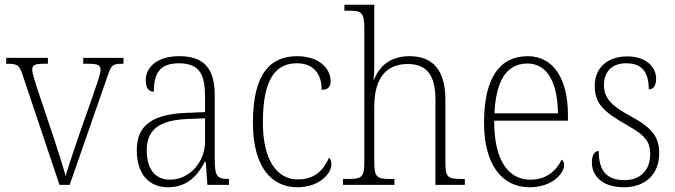

<svg xmlns="http://www.w3.org/2000/svg" viewBox="-20 -780 2847 810"><path d="M76 -462 231 0H274L433 -457C450 -507 455 -511 497 -511H501V-536H331V-511H355C395 -511 404 -504 404 -485C404 -467 391 -433 370 -371L313 -209C283 -122 264 -63 257 -37C247 -74 223 -150 204 -207L137 -407C128 -435 116 -471 116 -486C116 -504 125 -511 163 -511H182V-536H6V-511C55 -511 61 -507 76 -462Z M689 10C775 10 817 -46 844 -97H848L855 0H946V-25H942C895 -25 886 -38 886 -109V-377C886 -489 842 -543 737 -543C638 -543 595 -493 595 -442C595 -409 607 -393 629 -393C629 -470 653 -513 735 -513C826 -513 845 -460 845 -371V-307L769 -304C624 -299 557 -252 557 -147C557 -40 613 10 689 10ZM697 -22C628 -22 599 -76 599 -145C599 -225 641 -273 772 -278L845 -281V-181C845 -101 783 -22 697 -22Z M1235 10C1328 10 1378 -49 1378 -85C1378 -100 1375 -108 1368 -115C1348 -67 1310 -23 1238 -23C1150 -22 1089 -102 1089 -264C1089 -453 1147 -513 1232 -513C1307 -513 1337 -464 1337 -401C1361 -401 1375 -412 1375 -436C1375 -496 1320 -543 1234 -543C1126 -543 1047 -477 1047 -263C1047 -70 1129 10 1235 10Z M1427 0H1644V-25H1632C1570 -25 1559 -30 1559 -98V-331C1559 -452 1611 -510 1700 -510C1784 -510 1817 -459 1817 -358V0H1941V-25H1930C1868 -25 1859 -31 1859 -98V-360C1859 -486 1804 -543 1708 -543C1621 -543 1578 -495 1558 -444H1556C1557 -456 1559 -478 1559 -497V-760H1433V-735H1452C1504 -735 1517 -729 1517 -660V-99C1517 -30 1506 -25 1444 -25H1427Z M2214 10C2310 10 2360 -49 2360 -84C2360 -96 2355 -102 2349 -106C2328 -61 2286 -22 2218 -22C2124 -22 2064 -104 2065 -271H2376V-294C2376 -451 2313 -543 2206 -543C2088 -543 2022 -451 2022 -262C2022 -88 2096 10 2214 10ZM2334 -302H2066C2072 -431 2112 -512 2205 -512C2292 -512 2332 -427 2334 -302Z M2613 10C2702 10 2761 -45 2761 -133C2761 -197 2736 -239 2642 -289C2566 -330 2528 -362 2528 -421C2528 -473 2557 -513 2622 -513C2684 -513 2717 -481 2717 -403C2737 -403 2748 -419 2748 -448C2748 -496 2708 -542 2626 -542C2542 -542 2489 -493 2489 -418C2489 -344 2525 -309 2627 -251C2706 -208 2723 -178 2723 -130C2723 -65 2685 -20 2614 -20C2533 -20 2506 -67 2506 -143C2490 -143 2477 -129 2477 -94C2477 -45 2513 10 2613 10Z"/></svg>

Font: Noto Serif Myanmar SemiCondensed ExtraLight
Style: Regular
Weight: 200
Width: 4
Designer: Ben Mitchell and the Monotype Design Team
Foundry: Monotype Imaging Inc.
Version: Version 2.106